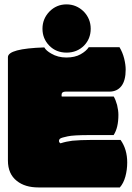

<svg xmlns="http://www.w3.org/2000/svg" viewBox="-20 -842 592 863"><path d="M378.9 -629.9H517.1Q531.2 -606.4 538.1 -578.9Q544.9 -551.3 544.9 -529.3Q544.9 -480 525.6 -455.1Q506.3 -430.2 471.7 -430.2H274.9Q256.8 -430.2 256.8 -416V-412.1Q256.8 -409.2 257.8 -408.2H491.2Q500 -393.1 506.3 -370.1Q512.2 -345.2 512.2 -325.7Q512.2 -267.6 490.7 -234.9H384.8Q310.5 -234.9 284.2 -229.2Q257.8 -223.6 251.5 -219.7Q245.1 -215.3 245.1 -208.5Q245.1 -201.7 252 -197.8Q277.3 -206.1 305.2 -209.5Q341.8 -212.9 384.8 -212.9H522Q551.8 -170.9 551.8 -111.8Q551.8 -78.6 543.5 -48.3Q535.2 -18.1 518.6 0.5H152.8Q92.3 0.5 55.7 -28.8Q15.6 -60.1 15.6 -120.6V-585Q15.6 -623.5 179.2 -628.9Q187 -614.3 210.4 -601.1Q240.2 -583.5 278.3 -583.5Q316.4 -583.5 342 -597.9Q367.7 -612.3 378.9 -629.9ZM202.6 -790.5Q234.4 -822.3 278.8 -822.3Q323.2 -822.3 356 -790.5Q387.7 -757.8 387.7 -712.9Q387.7 -668 357.9 -637.2Q326.2 -605.5 279.3 -605.5Q232.4 -605.5 201.7 -636.7Q170.9 -668 170.9 -712.9Q170.9 -757.8 202.6 -790.5Z"/></svg>

Font: Modak
Style: Regular
Weight: 400
Version: Version 1.036;PS Version 1.000;hotconv 1.0.79;makeotf.lib2.5